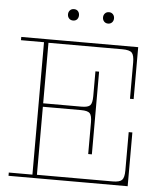

<svg xmlns="http://www.w3.org/2000/svg" viewBox="-57 -889 788 939"><g transform="rotate(5 337.0 -420.0)"><path d="M20 0V-16H136V-666H23V-682H158V0ZM158 0V-17H605V0ZM399 -295Q399 -329 388.5 -340Q378 -351 346 -351H417V-140H399ZM158 -351V-368H417V-351ZM529 -17Q564 -17 575.5 -29Q587 -41 587 -76V-264H605V-17ZM346 -368Q378 -368 388.5 -379Q399 -390 399 -424V-546H417V-368ZM158 -665V-682H597V-665ZM579 -605Q579 -641 567.5 -653Q556 -665 521 -665H597V-427H579ZM440 -784Q428 -784 420.5 -792Q413 -800 413 -812Q413 -824 420.5 -832Q428 -840 440 -840Q452 -840 459.5 -832Q467 -824 467 -812Q467 -800 459.5 -792Q452 -784 440 -784ZM268 -784Q256 -784 248.5 -792Q241 -800 241 -812Q241 -824 248.5 -832Q256 -840 268 -840Q281 -840 288 -832Q295 -824 295 -812Q295 -800 288 -792Q281 -784 268 -784Z"/></g></svg>

Font: Montagu Slab 144pt Thin
Style: Regular
Weight: 250
Version: Version 1.000